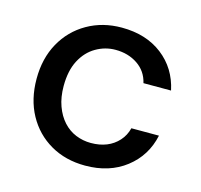

<svg xmlns="http://www.w3.org/2000/svg" viewBox="-82 -597 733 699"><g transform="rotate(15 284.5 -248.0)"><path d="M295 12Q221 12 164 -21Q107 -54 75 -112.5Q43 -171 43 -248Q43 -325 75.5 -383.5Q108 -442 165.5 -475Q223 -508 295 -508Q387 -508 448.5 -460.5Q510 -413 527 -333H423Q413 -376 377.5 -400Q342 -424 294 -424Q255 -424 220.5 -404Q186 -384 165.5 -345Q145 -306 145 -248Q145 -206 157 -173Q169 -140 189.5 -117.5Q210 -95 237 -84Q264 -73 294 -73Q327 -73 353 -83.5Q379 -94 397.5 -114.5Q416 -135 423 -163H527Q510 -84 448 -36Q386 12 295 12Z"/></g></svg>

Font: DM Sans 28pt Medium
Style: Regular
Weight: 500
Version: Version 4.004;gftools[0.9.30]